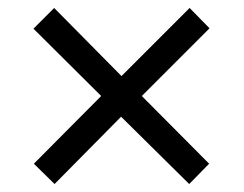

<svg xmlns="http://www.w3.org/2000/svg" viewBox="-20 -594 612 482"><path d="M456 -574 506 -523 336 -353 505 -183 455 -132 284 -301 117 -132 65 -183 234 -353 64 -522 116 -574 285 -403Z"/></svg>

Font: Noto Sans Indic Siyaq Numbers
Style: Regular
Weight: 400
Designer: Monotype Design Team
Foundry: Monotype Imaging Inc.
Version: Version 2.002; ttfautohint (v1.8.4.7-5d5b)